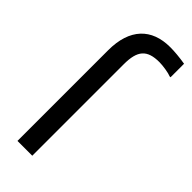

<svg xmlns="http://www.w3.org/2000/svg" viewBox="-248 -804 842 842"><g transform="rotate(45 173.0 -382.5)"><path d="M345.7 -755.9C310.1 -761.7 278.3 -764.6 251.5 -764.6C136.2 -764.6 68.4 -695.8 68.4 -562.5V0H160.2V-567.4C160.2 -652.3 188 -684.6 264.6 -684.6C275.9 -684.6 289.6 -683.1 305.2 -680.7C320.3 -678.2 332.5 -675.3 340.8 -671.9H345.7Z"/></g></svg>

Font: SG Kara
Style: Regular
Weight: 400
Designer: Damoon Khanjanzadeh
Version: Version 1.000